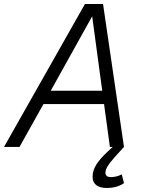

<svg xmlns="http://www.w3.org/2000/svg" viewBox="-55 -730 714 954"><path d="M-35 0H42L161 -213H462L491 0H505L479 24C433 68 405 104 405 148C405 188 434 204 476 204C512 204 542 194 561 180L550 136C535 145 515 150 495 150C480 150 469 144 469 128C469 109 482 88 513 53L561 0L457 -710H367ZM403 -649 453 -279H197Z"/></svg>

Font: Geist Light
Style: Italic
Weight: 300
Italic angle: -12°
Designer: Basement.studio, Andrés Briganti, Mateo Zaragoza
Foundry: Basement.studio, Vercel, Andrés Briganti, Guido Ferreyra, Mateo Zaragoza
Version: Version 1.500